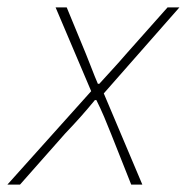

<svg xmlns="http://www.w3.org/2000/svg" viewBox="-68 -498 504 518"><path d="M-48 0 178 -252 82 -478H112L164 -352Q173 -330 180 -311.5Q187 -293 196 -272H200Q218 -292 236 -311.5Q254 -331 272 -352L384 -478H416L212 -246L316 0H286L232 -136Q223 -159 213 -182.5Q203 -206 192 -228H188Q170 -206 150.5 -184Q131 -162 108 -138L-14 0Z"/></svg>

Font: Source Sans 3 VF
Style: Italic
Weight: 200
Italic angle: -11°
Designer: Paul D. Hunt
Foundry: Adobe Systems Incorporated
Version: Version 3.042;hotconv 1.0.118;makeotfexe 2.5.65603